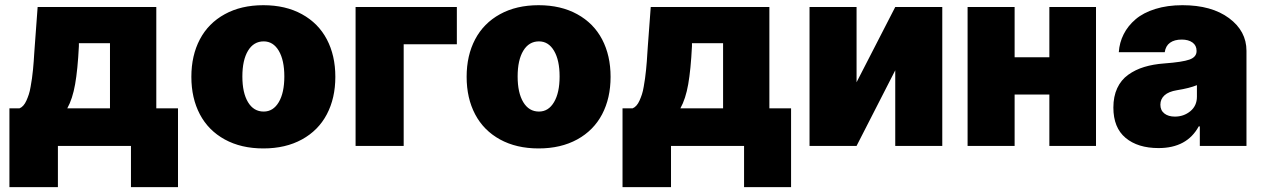

<svg xmlns="http://www.w3.org/2000/svg" viewBox="-20 -573 4959 754"><path d="M17 161.9V-147.7H56.8Q65 -150.9 71.7 -158.6Q78.5 -166.2 83.8 -178.1Q89.1 -190 93.2 -202.4Q97.3 -214.8 100.3 -232.8Q103.3 -250.7 105.5 -264.7Q107.6 -278.8 109.6 -299.4Q111.5 -320 112.4 -332.2Q113.3 -344.5 114.5 -364.3Q115.8 -384.2 116.5 -392L127.8 -545.5H593.8V-147.7H679V161.9H494.3V0H207.4V161.9ZM244.3 -147.7H411.9V-403.4H289.8V-392Q285.2 -299.7 275 -242.2Q264.9 -184.7 244.3 -147.7Z M1165.8 -25.4Q1101.6 9.9 1014.2 9.9Q926.8 9.9 862.6 -25.4Q798.3 -60.7 764.9 -124.1Q731.5 -187.5 731.5 -271.3Q731.5 -355.1 764.9 -418.5Q798.3 -481.9 862.6 -517.2Q926.8 -552.6 1014.2 -552.6Q1101.6 -552.6 1165.8 -517.2Q1230.1 -481.9 1263.5 -418.5Q1296.9 -355.1 1296.9 -271.3Q1296.9 -187.5 1263.5 -124.1Q1230.1 -60.7 1165.8 -25.4ZM1015.6 -134.9Q1052.9 -134.9 1074.8 -171.9Q1096.6 -208.8 1096.6 -272.7Q1096.6 -336.6 1074.8 -373.6Q1052.9 -410.5 1015.6 -410.5Q976.2 -410.5 954 -373.8Q931.8 -337 931.8 -272.7Q931.8 -208.5 954 -171.7Q976.2 -134.9 1015.6 -134.9Z M1774.1 -545.5V-399.1H1565.3V0H1376.4V-545.5Z M2246.8 -25.4Q2182.5 9.9 2095.2 9.9Q2007.8 9.9 1943.5 -25.4Q1879.3 -60.7 1845.9 -124.1Q1812.5 -187.5 1812.5 -271.3Q1812.5 -355.1 1845.9 -418.5Q1879.3 -481.9 1943.5 -517.2Q2007.8 -552.6 2095.2 -552.6Q2182.5 -552.6 2246.8 -517.2Q2311.1 -481.9 2344.5 -418.5Q2377.8 -355.1 2377.8 -271.3Q2377.8 -187.5 2344.5 -124.1Q2311.1 -60.7 2246.8 -25.4ZM2096.6 -134.9Q2133.9 -134.9 2155.7 -171.9Q2177.6 -208.8 2177.6 -272.7Q2177.6 -336.6 2155.7 -373.6Q2133.9 -410.5 2096.6 -410.5Q2057.2 -410.5 2035 -373.8Q2012.8 -337 2012.8 -272.7Q2012.8 -208.5 2035 -171.7Q2057.2 -134.9 2096.6 -134.9Z M2424.7 161.9V-147.7H2464.5Q2472.7 -150.9 2479.4 -158.6Q2486.2 -166.2 2491.5 -178.1Q2496.8 -190 2500.9 -202.4Q2505 -214.8 2508 -232.8Q2511 -250.7 2513.1 -264.7Q2515.3 -278.8 2517.2 -299.4Q2519.2 -320 2520.1 -332.2Q2521 -344.5 2522.2 -364.3Q2523.4 -384.2 2524.1 -392L2535.5 -545.5H3001.4V-147.7H3086.6V161.9H2902V0H2615.1V161.9ZM2652 -147.7H2819.6V-403.4H2697.4V-392Q2692.8 -299.7 2682.7 -242.2Q2672.6 -184.7 2652 -147.7Z M3343.8 -250 3495.7 -545.5H3680.4V0H3495.7V-296.9L3343.8 0H3159.1V-545.5H3343.8Z M3964.5 -545.5V-348H4100.9V-545.5H4284.1V0H4100.9V-201.7H3964.5V0H3779.8V-545.5Z M4529.8 8.5Q4448.2 8.5 4400.2 -31.6Q4352.3 -71.7 4352.3 -150.6Q4352.3 -194.2 4367.4 -226.7Q4382.5 -259.2 4410.5 -279.3Q4438.6 -299.4 4473.5 -310Q4508.5 -320.7 4552.6 -323.9Q4623.6 -329.2 4651.3 -339.1Q4679 -349.1 4679 -372.2V-373.6Q4679 -394.5 4663 -406.1Q4647 -417.6 4620.7 -417.6Q4592 -417.6 4574.8 -405.2Q4557.5 -392.8 4554 -367.9H4373.6Q4376.1 -405.9 4392.8 -438.7Q4409.4 -471.6 4439.6 -497.3Q4469.8 -523.1 4517 -537.8Q4564.3 -552.6 4623.6 -552.6Q4737.9 -552.6 4806.5 -501.8Q4875 -451 4875 -373.6V0H4691.8V-76.7H4687.5Q4641.3 8.5 4529.8 8.5ZM4593.8 -115.1Q4628.9 -115.1 4654.7 -136.4Q4680.4 -157.7 4680.4 -193.2V-238.6Q4651.3 -226.6 4602.3 -218.8Q4569.2 -213.4 4553.1 -198.7Q4536.9 -183.9 4536.9 -161.9Q4536.9 -139.6 4552.6 -127.3Q4568.2 -115.1 4593.8 -115.1Z"/></svg>

Font: Karasuma Gothic
Style: Black
Weight: 900
Designer: Rasmus Andersson / Ryoko Nishizuka
Foundry: Genbu
Version: Version 1.00